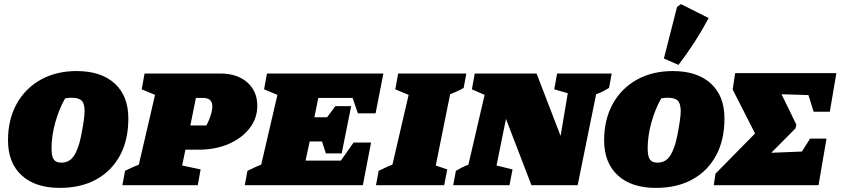

<svg xmlns="http://www.w3.org/2000/svg" viewBox="-20 -902 4095 935"><path d="M271 13Q152 13 85.5 -48Q19 -109 19 -219Q19 -320 61 -396Q103 -472 178.5 -514Q254 -556 353 -556Q472 -556 538.5 -495.5Q605 -435 605 -325Q605 -220 564 -144.5Q523 -69 448.5 -28Q374 13 271 13ZM279 -110Q308 -110 327 -127.5Q346 -145 360 -185Q368 -206 375 -240.5Q382 -275 387 -308.5Q392 -342 392 -360Q392 -397 378 -411.5Q364 -426 328 -426Q312 -426 297 -423Q267 -370 249 -305Q231 -240 231 -179Q231 -142 241.5 -126Q252 -110 279 -110Z M576 0 589 -70Q603 -77 619 -84.5Q635 -92 656 -100L735 -440L670 -467L684 -544H1053Q1135 -544 1184 -501Q1233 -458 1233 -387Q1233 -326 1195.5 -277.5Q1158 -229 1093.5 -201Q1029 -173 947 -173H883L867 -96L957 -77L943 0ZM970 -425H934L907 -291H985Q996 -310 1005 -337.5Q1014 -365 1014 -384Q1014 -425 970 -425Z M1172 0 1185 -70Q1202 -78 1218.5 -86Q1235 -94 1252 -100L1331 -440L1266 -467L1280 -544H1847L1809 -350H1723L1697 -425H1530L1511 -331H1573L1613 -385H1690L1644 -155H1567L1548 -213H1488L1468 -120H1640L1702 -208H1787L1747 0Z M1811 0 1824 -70Q1841 -78 1857.5 -86Q1874 -94 1891 -100L1970 -440L1905 -467L1919 -544H2251L2238 -474Q2223 -465 2206.5 -457.5Q2190 -450 2172 -443L2102 -96L2158 -77L2143 0Z M2693 -544H2959L2946 -474Q2933 -467 2920.5 -459.5Q2908 -452 2883 -443L2793 0H2568L2444 -323L2398 -96L2476 -77L2461 0H2187L2200 -70Q2214 -78 2228 -85.5Q2242 -93 2261 -100L2340 -440L2278 -467L2292 -544H2593L2710 -240L2745 -448L2679 -467Z M3174 13Q3055 13 2988.5 -48Q2922 -109 2922 -219Q2922 -320 2964 -396Q3006 -472 3081.5 -514Q3157 -556 3256 -556Q3375 -556 3441.5 -495.5Q3508 -435 3508 -325Q3508 -220 3467 -144.5Q3426 -69 3351.5 -28Q3277 13 3174 13ZM3182 -110Q3211 -110 3230 -127.5Q3249 -145 3263 -185Q3271 -206 3278 -240.5Q3285 -275 3290 -308.5Q3295 -342 3295 -360Q3295 -397 3281 -411.5Q3267 -426 3231 -426Q3215 -426 3200 -423Q3170 -370 3152 -305Q3134 -240 3134 -179Q3134 -142 3144.5 -126Q3155 -110 3182 -110ZM3284 -586 3213 -617 3277 -868 3296 -882 3431 -814Q3367 -694 3284 -586Z M3456 0 3464 -56 3657 -252 3548 -466 3560 -546H4053L4021 -358H3942L3917 -439L3786 -443L3858 -295L3854 -277L3736 -158L3885 -164L3925 -227H4005L3966 0Z"/></svg>

Font: Piazzolla SC Black
Style: Italic
Weight: 900
Italic angle: -11.3°
Designer: Juan Pablo del Peral
Foundry: Huerta Tipografica
Version: Version 1.330